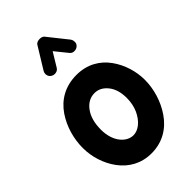

<svg xmlns="http://www.w3.org/2000/svg" viewBox="-273 -953 1113 1113"><g transform="rotate(-45 283.0 -397.0)"><path d="M289.1 -563C193.8 -563 125.5 -519.5 81.1 -455.1C36.6 -390.1 15.6 -310.1 15.6 -237.3C15.6 -165 38.6 -89.8 82.5 -31.2C126.5 27.8 191.4 66.9 275.9 66.9C367.2 66.9 436 22.9 481.4 -43C526.9 -108.4 549.8 -189 549.8 -262.7C549.8 -329.6 528.8 -403.8 485.8 -463.4C442.9 -522.9 377.4 -563 289.1 -563ZM289.1 -414.6C319.8 -414.6 346.7 -400.4 368.7 -372.6C390.6 -344.7 401.4 -308.1 401.4 -262.7C401.4 -228 395 -196.8 382.8 -169.4C357.9 -114.7 316.9 -81.5 275.9 -81.5C220.2 -81.5 165 -139.6 165 -237.3C165 -291.5 176.8 -334.5 200.7 -366.7C224.1 -398.4 253.4 -414.6 289.1 -414.6ZM183.6 -661.1C189.9 -657.2 196.8 -655.3 204.1 -655.3C210 -655.3 227.5 -655.8 237.8 -673.3L289.1 -757.8L349.1 -683.6C362.3 -666.5 377 -668.9 380.4 -668.9C389.2 -668.9 397 -671.4 403.8 -676.8C420.9 -689.9 418 -704.1 418 -707.5C418 -716.8 415 -724.6 409.7 -731.9L315.9 -849.6C307.6 -860.8 292.5 -861.3 286.1 -861.3C275.9 -861.3 260.3 -859.4 252.4 -846.2L171.4 -714.4C167.5 -708 165.5 -701.7 165.5 -694.3C165.5 -688.5 166 -672.4 183.6 -661.1Z"/></g></svg>

Font: Mikhak ExtraBold
Style: Regular
Weight: 800
Designer: Amin Abedi
Version: Version 3.2